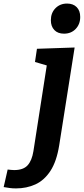

<svg xmlns="http://www.w3.org/2000/svg" viewBox="-147 -801 464 1063"><path d="M-126.7 234.7 -104.6 137.6Q-94.6 138.6 -85.9 139.6Q-77.2 140.6 -68.5 140.6Q-18.1 140.6 5.9 114.2Q29.8 87.8 38 36.1L114 -451.9L125.4 -434.7L46.7 -457.9L57.6 -530.9L266.2 -538L180.8 3.4Q166.3 93.5 131.9 145.7Q97.5 197.9 48.7 220Q0 242.1 -58.3 242.1Q-77.9 242.1 -93.4 239.9Q-108.9 237.7 -126.7 234.7ZM207.4 -614.6Q172.8 -614.6 153.7 -634.9Q134.6 -655.2 134.6 -689Q134.6 -729.6 160 -755.5Q185.4 -781.3 224.3 -781.3Q257.8 -781.3 277.4 -761.7Q297.1 -742.1 297.1 -706.9Q297.1 -667 272 -640.8Q247 -614.6 207.4 -614.6Z"/></svg>

Font: Bitter Thin
Style: Italic
Weight: 100
Italic angle: -9°
Designer: Sol Matas, and Bitter project Authors
Foundry: Sol Matas
Version: Version 2.002